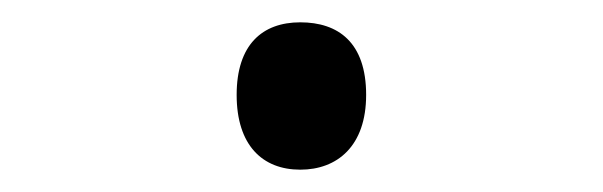

<svg xmlns="http://www.w3.org/2000/svg" viewBox="-20 -140 540 172"><path d="M249 12C282 12 308 -9 308 -55C308 -102 283 -120 249 -120C215 -120 192 -100 192 -55C192 -10 215 12 249 12Z"/></svg>

Font: Noto Sans Mono ExtraCondensed
Style: Regular
Weight: 400
Width: 2
Designer: Monotype Design Team
Foundry: Monotype Imaging Inc.
Version: Version 2.014